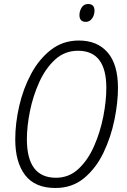

<svg xmlns="http://www.w3.org/2000/svg" viewBox="-20 -927 634 957"><path d="M451 -874Q451 -907 419 -907Q398 -907 387 -889.5Q376 -872 376 -852Q376 -818 408 -818Q427 -818 439 -835Q451 -852 451 -874ZM568 -489Q568 -606 516.5 -665.5Q465 -725 373 -725Q294 -725 234.5 -679Q175 -633 135.5 -559.5Q96 -486 76 -399.5Q56 -313 56 -232Q56 -119 105 -54.5Q154 10 256 10Q340 10 399.5 -39.5Q459 -89 496 -166.5Q533 -244 550.5 -330Q568 -416 568 -489ZM114 -233Q114 -296 129 -371.5Q144 -447 175 -516Q206 -585 254 -629.5Q302 -674 369 -674Q510 -674 510 -489Q510 -424 495 -347Q480 -270 449.5 -200Q419 -130 371.5 -85.5Q324 -41 259 -41Q114 -41 114 -233Z"/></svg>

Font: Noto Sans UI SemiCondensed Light
Style: Italic
Weight: 300
Width: 4
Designer: Monotype Design Team
Foundry: Monotype Imaging Inc.
Version: 1.001